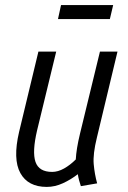

<svg xmlns="http://www.w3.org/2000/svg" viewBox="-20 -725 503 755"><path d="M164 10Q90 10 60 -44.5Q30 -99 55 -206L131 -522H201L126 -213Q106 -128 119.5 -88.5Q133 -49 185 -49Q208 -49 232 -62.5Q256 -76 278 -98Q279 -118 283 -143Q287 -168 295 -201L373 -522H442L361 -184Q345 -119 348.5 -79.5Q352 -40 362 -4L298 7Q294 -5 291 -16Q288 -27 286 -40Q259 -19 227.5 -4.5Q196 10 164 10ZM208 -650 220 -705H425L412 -650Z"/></svg>

Font: Ubuntu Sans Condensed
Style: Italic
Weight: 400
Width: 3
Italic angle: -13.5°
Designer: Dalton Maag Ltd
Foundry: Dalton Maag Ltd
Version: Version 1.006; ttfautohint (v1.8.4.7-5d5b)